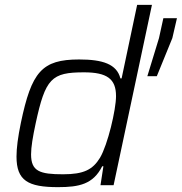

<svg xmlns="http://www.w3.org/2000/svg" viewBox="-20 -763 749 791"><path d="M219 8C306 8 364 -4 401 -78H406L394 0H448L606 -743H545L481 -440H476C461 -499 403 -518 306 -518C152 -518 110 -467 66 -257C54 -199 48 -153 48 -118C48 -19 95 8 219 8ZM635 -606 587 -449H626L690 -606L709 -688H653ZM240 -45C144 -45 108 -57 108 -127C108 -157 115 -199 127 -255C167 -440 192 -465 326 -465C421 -465 458 -438 458 -367C458 -311 424 -167 392 -113C362 -64 325 -45 240 -45Z"/></svg>

Font: Saira UNSAM Light Italic
Style: Regular
Weight: 300
Italic angle: -12°
Designer: Hector Gatti with collaboration of the Omnibus-Type team
Foundry: Omnibus-Type
Version: Version 0.072;PS 000.072;hotconv 1.0.88;makeotf.lib2.5.64775